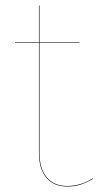

<svg xmlns="http://www.w3.org/2000/svg" viewBox="-20 -671 374 700"><path d="M319 -19Q297 -6 275.5 1.5Q254 9 225 9Q176 9 149 -23Q122 -55 122 -113V-515H35V-517H122V-651H124V-517H270V-515H124V-113Q124 -56 150.5 -24.5Q177 7 225 7Q275 7 318 -21Z"/></svg>

Font: FiraGO Two
Style: Regular
Weight: 100
Designer: bBox Type
Foundry: bBox Type GmbH
Version: Version 1.001